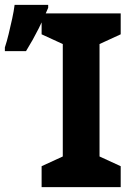

<svg xmlns="http://www.w3.org/2000/svg" viewBox="-20 -769 516 789"><path d="M476 0H151V-86L238 -126V-588L151 -628V-714H476V-628L389 -588V-126L476 -86ZM0 -559V-574Q8 -598 15.5 -629Q23 -660 30 -692Q37 -724 40 -749H178V-737Q162 -698 139 -652Q116 -606 87 -559Z"/></svg>

Font: Noto Sans IKEA
Style: Bold
Weight: 600
Designer: Monotype Design Team
Foundry: Monotype Imaging Inc.
Version: Version 2.001